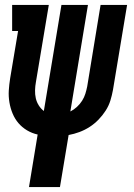

<svg xmlns="http://www.w3.org/2000/svg" viewBox="-20 -550 540 775"><path d="M97 205 132 -7Q109 -12 89 -24Q69 -36 54.5 -53Q40 -70 31 -91.5Q22 -113 18 -137Q14 -161 15.5 -185Q17 -209 21 -234L53 -425H29V-530H177L125 -219Q122 -203 121.5 -186Q121 -169 124.5 -153.5Q128 -138 136.5 -124.5Q145 -111 157 -102L228 -530H335L264 -100Q278 -107 290.5 -118.5Q303 -130 311.5 -143.5Q320 -157 324.5 -171.5Q329 -186 332 -201L386 -530H493L436 -187Q432 -165 425.5 -144Q419 -123 406.5 -103.5Q394 -84 377.5 -67Q361 -50 341.5 -37.5Q322 -25 300.5 -17Q279 -9 257 -5L222 205Z"/></svg>

Font: Iosevka Slab Extrabold Oblique
Style: Regular
Weight: 800
Italic angle: -9°
Monospace: yes
Designer: Belleve Invis
Foundry: Belleve Invis
Version: Version 11.1.1; ttfautohint (v1.8.3)